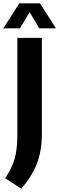

<svg xmlns="http://www.w3.org/2000/svg" viewBox="-50 -969 358 1162"><path d="M-18.5 109.5Q23 48 39 -9.5Q55 -67 55 -150V-740H203.5V-151Q202.5 -56.5 174 19.2Q145.5 95 79 173.5ZM288.5 -797.5H188L129.5 -895L70.5 -797.5H-30L67 -949H192Z"/></svg>

Font: Encode Sans Condensed
Style: Bold
Weight: 700
Width: 3
Designer: Multiple Designers
Foundry: Impallari Type
Version: Version 2.000